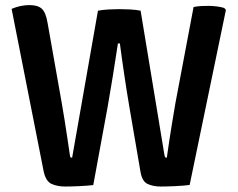

<svg xmlns="http://www.w3.org/2000/svg" viewBox="-20 -710 911 736"><path d="M24.5 -676Q58.5 -690.5 93 -690.5Q125.5 -690.5 140.8 -676Q156 -661.5 162.5 -621.5L217 -313.5Q222 -285 227.8 -248.5Q233.5 -212 238.8 -177Q244 -142 247.5 -118Q248.5 -109 250.2 -107.2Q252 -105.5 256.5 -105.5L355.5 -669Q374 -672.5 396.8 -673.8Q419.5 -675 437.5 -675Q456 -675 479 -673.8Q502 -672.5 519 -669L610 -118Q611.5 -109 613.5 -107.2Q615.5 -105.5 619.5 -105.5Q623.5 -135 629.2 -172.8Q635 -210.5 641.2 -248Q647.5 -285.5 652.5 -315L722 -683Q735.5 -686 750.5 -686.8Q765.5 -687.5 779 -687.5Q794 -687.5 810.2 -685.5Q826.5 -683.5 839.5 -679.5L846 -672L707 -1Q684.5 2 652.5 3.5Q620.5 5 595.5 5Q567 5 545.5 -5Q524 -15 518 -54.5L475.5 -302.5Q466.5 -355 456.8 -420.5Q447 -486 439.5 -543.5H432Q423.5 -486 413 -421.2Q402.5 -356.5 393 -302.5L337.5 -0.5Q314.5 2 284.8 3.5Q255 5 229.5 5Q199.5 5 177.2 -5.2Q155 -15.5 147 -55Z"/></svg>

Font: Signika Negative SC SemiBold
Style: Regular
Weight: 600
Designer: Anna Giedryś
Foundry: Anna Giedryś
Version: Version 2.000; ttfautohint (v1.8.3) -l 8 -r 50 -G 200 -x 9 -